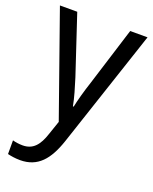

<svg xmlns="http://www.w3.org/2000/svg" viewBox="-144 -617 748 937"><g transform="rotate(20 229.5 -148.0)"><path d="M2 -536 191 0 167 70C146 135 117 168 64 168C45 168 26 165 12 161V232C29 236 51 240 77 240C169 240 218 181 253 77L457 -536H367L272 -232C255 -181 241 -129 234 -95H230C222 -138 208 -184 193 -232L92 -536Z"/></g></svg>

Font: Noto Sans Lao Looped SemiCondensed
Style: Regular
Weight: 400
Width: 4
Designer: Mark Frömberg, Ben Mitchell
Foundry: The Fontpad Ltd
Version: Version 1.002